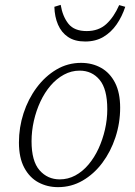

<svg xmlns="http://www.w3.org/2000/svg" viewBox="-20 -759 556 791"><path d="M219 12Q175 12 138.5 -7.5Q102 -27 80 -68Q58 -109 58 -172Q58 -234 77 -292.5Q96 -351 131 -398Q166 -445 212.5 -472.5Q259 -500 314 -500Q360 -500 396.5 -479.5Q433 -459 454 -418Q475 -377 475 -315Q475 -252 455.5 -193Q436 -134 401.5 -88Q367 -42 320.5 -15Q274 12 219 12ZM226 -20Q260 -20 290 -36Q320 -52 344.5 -81Q369 -110 386 -147Q403 -184 412.5 -225.5Q422 -267 422 -309Q422 -392 390.5 -430Q359 -468 308 -468Q274 -468 243.5 -451.5Q213 -435 188.5 -406.5Q164 -378 146.5 -340.5Q129 -303 119.5 -261Q110 -219 110 -177Q110 -95 143 -57.5Q176 -20 226 -20ZM331 -588Q288 -588 260.5 -606.5Q233 -625 219 -657.5Q205 -690 204 -731L230 -739Q238 -691 262 -661Q286 -631 337 -631Q386 -631 417.5 -659.5Q449 -688 471 -738L496 -731Q483 -691 460.5 -658.5Q438 -626 406 -607Q374 -588 331 -588Z"/></svg>

Font: Source Serif 4 Light
Style: Italic
Weight: 300
Italic angle: -12°
Designer: Frank Grießhammer
Foundry: Adobe Systems Incorporated
Version: Version 4.004;hotconv 1.0.116;makeotfexe 2.5.65601